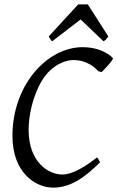

<svg xmlns="http://www.w3.org/2000/svg" viewBox="-20 -846 537 879"><path d="M358 -630C197 -630 37 -458 37 -224C37 -55 143 13 223 13C304 13 370 -35 438 -103C436 -105 430 -122 424 -125C370 -83 312 -47 265 -47C203 -47 111 -102 111 -252C111 -308 126 -400 172 -477C218 -553 285 -571 313 -571H315C332 -571 385 -570 430 -520L445 -516C447 -518 497 -567 497 -579C497 -581 453 -630 358 -630ZM219 -657 349 -757 454 -657C459 -660 463 -663 465 -665L476 -679L382 -826H338L203 -679C211 -665 215 -660 219 -657Z"/></svg>

Font: Temporarium
Style: Italic
Weight: 400
Italic angle: -7°
Version: Version 1.1